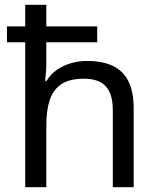

<svg xmlns="http://www.w3.org/2000/svg" viewBox="-20 -780 658 800"><path d="M173 -760V-670H385V-604H173V-517Q173 -498 171.5 -478.5Q170 -459 168 -443H174Q191 -471 217 -489Q243 -507 275 -516.5Q307 -526 342 -526Q407 -526 450 -505.5Q493 -485 515 -441.5Q537 -398 537 -329V0H450V-323Q450 -388 421 -420Q392 -452 330 -452Q270 -452 236 -429.5Q202 -407 187.5 -364Q173 -321 173 -258V0H85V-604H9V-670H85V-760Z"/></svg>

Font: Noto Sans Gurmukhi
Style: Regular
Weight: 400
Designer: Jelle Bosma - Monotype Design Team
Foundry: Monotype Imaging Inc.
Version: Version 2.003